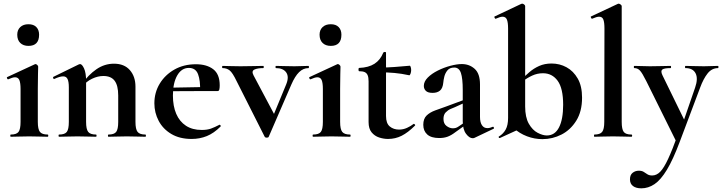

<svg xmlns="http://www.w3.org/2000/svg" viewBox="-20 -745 3934 1046"><path d="M39 0Q36 0 36 -6Q36 -12 39 -12Q70 -12 81 -26.5Q92 -41 92 -81V-260Q92 -293 85.5 -308.5Q79 -324 62 -324Q55 -324 45.5 -321Q36 -318 25 -313Q21 -312 18.5 -318Q16 -324 19 -325L170 -395Q172 -396 173 -396Q178 -396 183 -391Q188 -386 188 -382Q188 -370 187 -342Q186 -314 186 -262V-81Q186 -41 197.5 -26.5Q209 -12 240 -12Q243 -12 243 -6Q243 0 240 0Q220 0 194 -1Q168 -2 139 -2Q111 -2 85 -1Q59 0 39 0ZM135 -495Q107 -495 90.5 -511Q74 -527 74 -556Q74 -582 90.5 -597.5Q107 -613 135 -613Q163 -613 178 -597.5Q193 -582 193 -556Q193 -495 135 -495Z M571 0Q568 0 568 -6Q568 -12 571 -12Q602 -12 613 -26.5Q624 -41 624 -81V-225Q624 -279 604.5 -305Q585 -331 543 -331Q513 -331 481.5 -316Q450 -301 431 -275L426 -287Q461 -337 505 -367.5Q549 -398 601 -398Q657 -398 687.5 -363Q718 -328 718 -273V-81Q718 -41 729.5 -26.5Q741 -12 772 -12Q775 -12 775 -6Q775 0 772 0Q752 0 726 -1Q700 -2 671 -2Q643 -2 617 -1Q591 0 571 0ZM302 0Q299 0 299 -6Q299 -12 302 -12Q333 -12 344 -26.5Q355 -41 355 -81V-269Q355 -300 348 -314.5Q341 -329 324 -329Q315 -329 303 -325.5Q291 -322 276 -315Q272 -313 270 -319Q268 -325 270 -326L409 -394Q415 -396 416 -396Q427 -396 438 -372Q449 -348 449 -303V-81Q449 -41 460.5 -26.5Q472 -12 503 -12Q506 -12 506 -6Q506 0 503 0Q483 0 457 -1Q431 -2 402 -2Q374 -2 348 -1Q322 0 302 0Z M1024 12Q959 12 913.5 -15Q868 -42 844.5 -86.5Q821 -131 821 -182Q821 -241 850 -289Q879 -337 930 -366Q981 -395 1047 -395Q1106 -395 1141.5 -368Q1177 -341 1177 -280Q1177 -267 1175 -258Q1173 -249 1166 -249H1070Q1072 -306 1059 -340.5Q1046 -375 1009 -375Q969 -375 945.5 -334Q922 -293 922 -225Q922 -167 940 -125Q958 -83 993 -60Q1028 -37 1079 -37Q1109 -37 1129.5 -44.5Q1150 -52 1175 -65Q1177 -67 1180.5 -63Q1184 -59 1182 -56Q1145 -19 1106.5 -3.5Q1068 12 1024 12ZM887 -248 886 -267 1105 -271V-249Z M1661 -386Q1663 -386 1663 -380Q1663 -374 1661 -374Q1632 -374 1609.5 -352Q1587 -330 1567 -284L1444 0Q1442 5 1433.5 5Q1425 5 1422 0L1269 -303Q1247 -349 1231 -361.5Q1215 -374 1193 -374Q1190 -374 1190 -380Q1190 -386 1193 -386Q1210 -386 1231.5 -385Q1253 -384 1290 -384Q1331 -384 1360 -385Q1389 -386 1414 -386Q1417 -386 1417 -380Q1417 -374 1414 -374Q1383 -374 1366 -366Q1349 -358 1361 -335L1481 -109L1430 -21L1539 -285Q1556 -326 1539.5 -350Q1523 -374 1483 -374Q1481 -374 1481 -380Q1481 -386 1483 -386Q1507 -386 1528.5 -385Q1550 -384 1584 -384Q1608 -384 1623.5 -385Q1639 -386 1661 -386Z M1686 0Q1683 0 1683 -6Q1683 -12 1686 -12Q1717 -12 1728 -26.5Q1739 -41 1739 -81V-260Q1739 -293 1732.5 -308.5Q1726 -324 1709 -324Q1702 -324 1692.5 -321Q1683 -318 1672 -313Q1668 -312 1665.5 -318Q1663 -324 1666 -325L1817 -395Q1819 -396 1820 -396Q1825 -396 1830 -391Q1835 -386 1835 -382Q1835 -370 1834 -342Q1833 -314 1833 -262V-81Q1833 -41 1844.5 -26.5Q1856 -12 1887 -12Q1890 -12 1890 -6Q1890 0 1887 0Q1867 0 1841 -1Q1815 -2 1786 -2Q1758 -2 1732 -1Q1706 0 1686 0ZM1782 -495Q1754 -495 1737.5 -511Q1721 -527 1721 -556Q1721 -582 1737.5 -597.5Q1754 -613 1782 -613Q1810 -613 1825 -597.5Q1840 -582 1840 -556Q1840 -495 1782 -495Z M2094 12Q2070 12 2045.5 4Q2021 -4 2004.5 -24Q1988 -44 1988 -80V-302Q1988 -323 1983 -335Q1978 -347 1967 -352Q1956 -357 1937 -357Q1933 -357 1933 -366Q1933 -375 1937 -375Q1988 -377 2020 -397.5Q2052 -418 2068 -458Q2070 -462 2076.5 -462Q2083 -462 2083 -458V-113Q2083 -73 2103.5 -56Q2124 -39 2154 -39Q2177 -39 2197.5 -48.5Q2218 -58 2232 -69Q2235 -72 2239.5 -67.5Q2244 -63 2240 -60Q2203 -23 2168.5 -5.5Q2134 12 2094 12ZM2209 -335Q2168 -344 2129.5 -347.5Q2091 -351 2048 -351V-377Q2089 -377 2128.5 -380Q2168 -383 2213 -387Q2215 -387 2217.5 -379.5Q2220 -372 2220 -363Q2220 -353 2216.5 -343.5Q2213 -334 2209 -335Z M2565 6Q2561 8 2555 8Q2537 8 2519 -16Q2501 -40 2501 -85V-255Q2501 -318 2491 -347.5Q2481 -377 2455 -377Q2430 -377 2417.5 -361.5Q2405 -346 2400.5 -327Q2396 -308 2395 -295Q2392 -264 2377 -251.5Q2362 -239 2337 -239Q2311 -239 2300 -250Q2289 -261 2289 -277Q2289 -301 2310.5 -322.5Q2332 -344 2365 -360.5Q2398 -377 2433.5 -386.5Q2469 -396 2496 -396Q2537 -396 2566 -370Q2595 -344 2595 -285V-108Q2595 -79 2605.5 -63Q2616 -47 2635 -47Q2649 -47 2664 -54Q2668 -56 2670.5 -50.5Q2673 -45 2668 -43ZM2373 7Q2329 7 2307.5 -12.5Q2286 -32 2286 -65Q2286 -98 2304 -115.5Q2322 -133 2351 -143.5Q2380 -154 2411 -165L2511 -202L2515 -187L2458 -161Q2450 -158 2435 -151.5Q2420 -145 2408 -132.5Q2396 -120 2396 -97Q2396 -71 2413 -58.5Q2430 -46 2447 -46Q2455 -46 2462.5 -48Q2470 -50 2480 -57L2530 -91L2531 -75L2461 -25Q2439 -8 2419 -0.5Q2399 7 2373 7Z M2935 13Q2892 13 2851 -2.5Q2810 -18 2777 -48L2841 -165Q2841 -106 2861 -71Q2881 -36 2909 -21.5Q2937 -7 2959 -7Q3003 -7 3025.5 -51Q3048 -95 3048 -174Q3048 -264 3018 -305Q2988 -346 2938 -346Q2907 -346 2879 -333Q2851 -320 2828 -302L2819 -310Q2840 -331 2863.5 -351.5Q2887 -372 2917 -385.5Q2947 -399 2985 -399Q3029 -399 3066.5 -378.5Q3104 -358 3127.5 -317Q3151 -276 3151 -213Q3151 -138 3119.5 -87.5Q3088 -37 3039 -12Q2990 13 2935 13ZM2703 7Q2699 8 2697 3.5Q2695 -1 2699 -2Q2722 -16 2735 -39.5Q2748 -63 2748 -103V-589Q2748 -623 2741.5 -638.5Q2735 -654 2718 -654Q2705 -654 2681 -643Q2677 -642 2674.5 -648Q2672 -654 2674 -655L2820 -724Q2823 -725 2825 -725Q2830 -725 2835.5 -720.5Q2841 -716 2841 -712V-56Z M3218 0Q3216 0 3216 -6Q3216 -12 3218 -12Q3249 -12 3260.5 -26.5Q3272 -41 3272 -81L3273 -589Q3273 -623 3267 -638.5Q3261 -654 3244 -654Q3231 -654 3206 -643Q3203 -642 3200 -648Q3197 -654 3199 -655L3346 -724Q3348 -725 3350 -725Q3355 -725 3361 -720.5Q3367 -716 3367 -712V-81Q3367 -41 3378 -26.5Q3389 -12 3420 -12Q3424 -12 3424 -6Q3424 0 3420 0Q3401 0 3374.5 -1Q3348 -2 3319 -2Q3290 -2 3264 -1Q3238 0 3218 0Z M3892 -386Q3894 -386 3894 -380Q3894 -374 3892 -374Q3858 -374 3835 -345Q3812 -316 3794 -267L3683 28Q3647 124 3613.5 179.5Q3580 235 3546 258Q3512 281 3474 281Q3445 281 3428.5 268.5Q3412 256 3412 232Q3412 208 3426.5 196.5Q3441 185 3460 185Q3477 185 3487 191.5Q3497 198 3507 204.5Q3517 211 3533 211Q3557 211 3577 190.5Q3597 170 3620 120.5Q3643 71 3674 -15L3671 40L3501 -303Q3479 -347 3466.5 -360.5Q3454 -374 3436 -374Q3433 -374 3433 -380Q3433 -386 3436 -386Q3456 -386 3478.5 -385Q3501 -384 3521 -384Q3557 -384 3584 -385Q3611 -386 3633 -386Q3636 -386 3636 -380Q3636 -374 3633 -374Q3598 -374 3588 -366Q3578 -358 3589 -335L3716 -75L3680 -16L3767 -268Q3784 -317 3769.5 -345.5Q3755 -374 3714 -374Q3712 -374 3712 -380Q3712 -386 3714 -386Q3738 -386 3759.5 -385Q3781 -384 3815 -384Q3839 -384 3854.5 -385Q3870 -386 3892 -386Z"/></svg>

Font: Cormorant Garamond Light
Style: Bold
Weight: 700
Version: Version 4.001